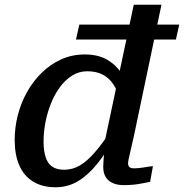

<svg xmlns="http://www.w3.org/2000/svg" viewBox="-20 -778 777 811"><path d="M528 -390Q516 -435 492 -470.5Q468 -506 430.5 -527Q393 -548 338 -548Q284 -548 238 -527Q192 -506 155.5 -470Q119 -434 93.5 -388Q68 -342 55 -290.5Q42 -239 42 -187Q42 -125 61 -80.5Q80 -36 119 -11.5Q158 13 215 13Q267 13 310 -13Q353 -39 391 -86.5Q429 -134 466 -197L449 -227Q413 -172 381 -135Q349 -98 318 -79.5Q287 -61 251 -61Q219 -61 200 -74.5Q181 -88 172.5 -115Q164 -142 164 -180Q164 -220 172 -261.5Q180 -303 195.5 -341.5Q211 -380 233.5 -410.5Q256 -441 285 -459Q314 -477 349 -477Q387 -477 414.5 -462.5Q442 -448 460 -420Q478 -392 488 -355ZM315 -674 301 -611H723L737 -674ZM545 -758 416 -150 422 -152Q419 -125 417.5 -104.5Q416 -84 416 -74Q416 -35 439 -15.5Q462 4 504 4Q525 4 544.5 2Q564 0 581.5 -3.5Q599 -7 614 -10L626 -76Q610 -75 588.5 -71Q567 -67 546 -67Q533 -67 527 -72Q521 -77 521 -88Q521 -95 524 -109Q527 -123 533 -148Q539 -173 547 -210L662 -758Z"/></svg>

Font: Roboto Serif 20pt Medium
Style: Italic
Weight: 500
Italic angle: -10°
Version: Version 1.008